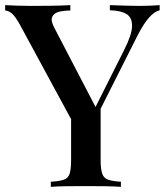

<svg xmlns="http://www.w3.org/2000/svg" viewBox="-24 -728 646 748"><path d="M598 -708V-688Q578 -683 557.5 -660.5Q537 -638 512 -590L315 -199H288L54 -631Q34 -667 20.5 -677Q7 -687 -4 -687V-708Q18 -707 42 -706Q66 -705 94 -705Q130 -705 172 -705.5Q214 -706 250 -708V-687Q225 -687 205.5 -682Q186 -677 179.5 -662.5Q173 -648 187 -621L352 -304L336 -287L459 -532Q490 -593 490.5 -626.5Q491 -660 468.5 -673.5Q446 -687 404 -688V-708Q435 -707 465 -706Q495 -705 522 -705Q547 -705 565 -706Q583 -707 598 -708ZM368 -322V-106Q368 -70 374 -52Q380 -34 397 -28Q414 -22 447 -20V0Q423 -2 386 -2.5Q349 -3 311 -3Q270 -3 233 -2.5Q196 -2 174 0V-20Q208 -22 225 -28Q242 -34 247.5 -52Q253 -70 253 -106V-311L318 -249Z"/></svg>

Font: Playfair Display Medium
Style: Regular
Weight: 500
Designer: Claus Eggers Sørensen
Foundry: Claus Eggers Sørensen
Version: Version 1.203